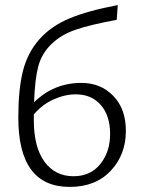

<svg xmlns="http://www.w3.org/2000/svg" viewBox="-20 -731 559 755"><path d="M300 -405Q376 -405 425.5 -354Q475 -303 475 -216Q475 -123 415.5 -59.5Q356 4 254 4Q52 4 52 -268Q52 -379 70 -451Q88 -523 134 -575.5Q180 -628 253 -658.5Q326 -689 443 -711L439 -653Q335 -634 277 -614Q219 -594 181 -556.5Q143 -519 130 -468Q117 -417 114 -329Q192 -405 300 -405ZM269 -38Q336 -38 374.5 -86Q413 -134 413 -204Q413 -276 376.5 -318Q340 -360 278 -360Q235 -360 190.5 -340Q146 -320 113 -281V-259Q113 -152 155 -95Q197 -38 269 -38Z"/></svg>

Font: EauTestInfant Semilight
Style: Italic
Weight: 300
Italic angle: -12°
Designer: Christian Thalmann (Catharsis Fonts)
Version: Version 0.001;PS 000.001;hotconv 1.0.88;makeotf.lib2.5.64775